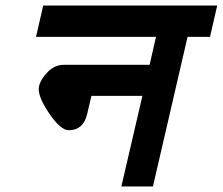

<svg xmlns="http://www.w3.org/2000/svg" viewBox="-20 -653 804 693"><path d="M121 -342Q127 -368 153 -394Q178 -419 210 -419H520L543 -520H110L136 -633H764L738 -520H657L532 20H418L494 -307H310L294 -239Q280 -183 228 -183Q198 -183 156 -246Q113 -310 121 -342Z"/></svg>

Font: Miedinger
Style: Bold-Italic
Weight: 700
Italic angle: -13°
Version: Version 001.000